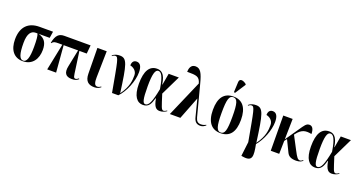

<svg xmlns="http://www.w3.org/2000/svg" viewBox="-48 -1670 5169 2752"><g transform="rotate(20 2536.0 -294.0)"><path d="M241 10C392 10 459 -107 459 -240C459 -344 424 -408 324 -437H492L507 -536H301C137 -536 32 -444 32 -248C32 -89 106 10 241 10ZM245 0C190 0 164 -73 164 -242C164 -387 213 -437 279 -437H306C321 -405 326 -343 326 -238C326 -70 298 0 245 0Z M613 0H749L716 -407H936L883 -147C861 -41 895 10 991 10C1039 10 1062 0 1093 -25L1086 -35C1072 -22 1052 -12 1040 -12C1008 -12 1008 -34 992 -151L956 -407H1068L1080 -536H681C602 -536 555 -500 531 -376L539 -373C560 -402 577 -407 639 -407H696Z M1334 10C1381 10 1407 -6 1431 -26L1426 -34C1405 -20 1391 -13 1369 -13C1324 -13 1317 -71 1318 -137L1326 -536H1184L1189 -145C1190 -30 1244 10 1334 10Z M1602 0H1698C1791 -95 1864 -275 1864 -409C1864 -496 1837 -544 1781 -544C1745 -544 1713 -523 1713 -461C1755 -454 1817 -418 1817 -346C1817 -270 1812 -172 1713 -36C1656 -460 1636 -543 1526 -543C1489 -543 1445 -535 1413 -503L1420 -496C1438 -512 1453 -517 1466 -517C1512 -517 1517 -470 1602 0Z M2074 10C2164 10 2190 -54 2215 -143H2220C2242 -14 2280 10 2331 10C2371 10 2410 -7 2436 -26L2431 -34C2416 -25 2398 -13 2382 -13C2347 -13 2341 -53 2281 -238L2426 -536H2271L2240 -360H2236C2214 -523 2149 -548 2093 -548C1978 -548 1918 -454 1918 -257C1918 -65 1986 10 2074 10ZM2105 -11C2066 -11 2049 -64 2049 -265C2049 -454 2072 -525 2119 -525C2159 -525 2198 -486 2229 -286C2190 -86 2157 -11 2105 -11Z M2484 0H2644L2778 -344L2845 -83C2861 -22 2889 10 2951 10C2979 10 3012 -5 3032 -26L3027 -34C3009 -23 2983 -13 2952 -13C2905 -13 2881 -35 2867 -88L2743 -561C2706 -702 2675 -769 2598 -769C2524 -769 2511 -699 2510 -654C2652 -654 2697 -651 2724 -553Z M3257 -603 3360 -762V-774C3306 -818 3250 -823 3247 -766L3240 -611ZM3256 10C3398 10 3471 -80 3471 -269C3471 -456 3393 -548 3259 -548C3116 -548 3043 -456 3043 -269C3043 -81 3123 10 3256 10ZM3258 0C3198 0 3175 -63 3175 -269C3175 -476 3196 -538 3257 -538C3320 -538 3340 -476 3340 -269C3340 -63 3320 0 3258 0Z M3669 215C3831 244 3825 159 3791 -18C3876 -116 3941 -283 3941 -409C3941 -496 3914 -544 3858 -544C3822 -544 3790 -523 3790 -461C3832 -454 3894 -418 3894 -346C3894 -270 3889 -172 3790 -36C3733 -460 3713 -543 3603 -543C3566 -543 3522 -535 3490 -503L3497 -496C3515 -512 3530 -517 3543 -517C3589 -517 3594 -470 3678 -5L3652 212Z M4023 0H4152L4156 -199L4185 -237L4271 -60C4295 -10 4338 10 4412 10C4466 10 4495 -9 4512 -25L4506 -34C4495 -25 4480 -12 4463 -12C4429 -12 4411 -38 4364 -128L4257 -331L4266 -343C4334 -431 4393 -445 4489 -425C4489 -505 4460 -540 4419 -540C4370 -540 4350 -503 4294 -422L4156 -222L4162 -536H4019Z M4699 10C4789 10 4815 -54 4840 -143H4845C4867 -14 4905 10 4956 10C4996 10 5035 -7 5061 -26L5056 -34C5041 -25 5023 -13 5007 -13C4972 -13 4966 -53 4906 -238L5051 -536H4896L4865 -360H4861C4839 -523 4774 -548 4718 -548C4603 -548 4543 -454 4543 -257C4543 -65 4611 10 4699 10ZM4730 -11C4691 -11 4674 -64 4674 -265C4674 -454 4697 -525 4744 -525C4784 -525 4823 -486 4854 -286C4815 -86 4782 -11 4730 -11Z"/></g></svg>

Font: Noto Serif Display ExtraCondensed
Style: Bold
Weight: 700
Width: 2
Designer: Monotype Design Team
Foundry: Monotype Imaging Inc.
Version: Version 2.009